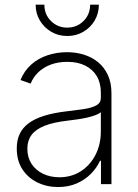

<svg xmlns="http://www.w3.org/2000/svg" viewBox="-20 -772 578 805"><path d="M223.6 12.2Q176.8 12.2 137.2 -6.8Q97.7 -25.9 74 -62Q50.3 -98.1 50.3 -149.9Q50.3 -184.1 62.5 -210.2Q74.7 -236.3 99.9 -255.1Q125 -273.9 164.6 -286.4Q204.1 -298.8 258.8 -305.2Q300.3 -310.1 332.8 -314.9Q365.2 -319.8 384 -330.3Q402.8 -340.8 402.8 -361.3V-383.8Q402.8 -423.8 386 -452.4Q369.1 -481 337.6 -496.8Q306.2 -512.7 262.2 -512.7Q223.1 -512.7 192.4 -501Q161.6 -489.3 140.4 -468.8Q119.1 -448.2 108.4 -421.4L65.9 -436.5Q82 -476.1 111.6 -502Q141.1 -527.8 179.9 -540.5Q218.8 -553.2 261.2 -553.2Q297.9 -553.2 331.3 -543Q364.7 -532.7 390.9 -511.5Q417 -490.2 432.1 -457.8Q447.3 -425.3 447.3 -380.9V0H403.3V-98.1H399.4Q385.3 -67.4 360.4 -42.5Q335.4 -17.6 301 -2.7Q266.6 12.2 223.6 12.2ZM229 -28.8Q279.8 -28.8 318.8 -54Q357.9 -79.1 380.4 -122.8Q402.8 -166.5 402.8 -221.2V-301.3Q394.5 -294.4 379.2 -288.8Q363.8 -283.2 344.5 -278.8Q325.2 -274.4 304.2 -271.5Q283.2 -268.6 263.2 -266.1Q203.6 -259.3 166.5 -244.4Q129.4 -229.5 112.1 -206.1Q94.7 -182.6 94.7 -148.4Q94.7 -111.8 112.3 -85Q129.9 -58.1 160.4 -43.5Q190.9 -28.8 229 -28.8ZM261.7 -621.1Q224.6 -621.1 194.8 -638.7Q165 -656.2 147.2 -686Q129.4 -715.8 129.4 -752.4H166Q166 -711.4 193.8 -683.8Q221.7 -656.2 261.7 -656.2Q302.2 -656.2 330.1 -683.8Q357.9 -711.4 357.9 -752.4H394.5Q394.5 -715.8 377 -686Q359.4 -656.2 329.3 -638.7Q299.3 -621.1 261.7 -621.1Z"/></svg>

Font: Inter ExtraLight
Style: Regular
Weight: 250
Designer: Rasmus Andersson
Foundry: rsms
Version: Version 4.001;git-66647c0bb